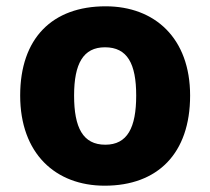

<svg xmlns="http://www.w3.org/2000/svg" viewBox="-20 -579 667 609"><path d="M583 -276C583 -458 471 -559 315 -559C146 -559 44 -458 44 -276C44 -92 156 10 312 10C480 10 583 -92 583 -276ZM215 -276C215 -377 244 -429 313 -429C384 -429 412 -377 412 -276C412 -174 384 -120 314 -120C243 -120 215 -174 215 -276Z"/></svg>

Font: Noto Sans Arabic UI XBd
Style: Regular
Weight: 800
Designer: Monotype Design Team, Nadine Chahine and Nizar Qandah
Foundry: Monotype Imaging Inc.
Version: Version 2.010